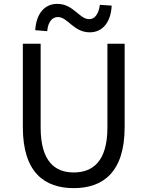

<svg xmlns="http://www.w3.org/2000/svg" viewBox="-20 -959 761 992"><path d="M361 13C510 13 624 -67 624 -302V-733H535V-300C535 -124 458 -68 361 -68C265 -68 190 -124 190 -300V-733H98V-302C98 -67 211 13 361 13ZM444 -792C510 -792 553 -844 557 -930L496 -934C490 -886 469 -860 441 -860C389 -860 360 -939 276 -939C209 -939 167 -887 162 -803L224 -798C228 -846 250 -871 279 -871C330 -871 360 -792 444 -792Z"/></svg>

Font: Noto Sans CJK SC
Style: Regular
Weight: 400
Designer: Ryoko NISHIZUKA 西塚涼子 (kana, bopomofo & ideographs); Paul D. Hunt (Latin, Greek & Cyrillic); Sandoll Communications 산돌커뮤니
Foundry: Adobe
Version: Version 2.004;hotconv 1.0.118;makeotfexe 2.5.65603